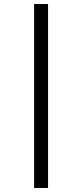

<svg xmlns="http://www.w3.org/2000/svg" viewBox="-20 -808 407 951"><path d="M149 123V-788H218V123Z"/></svg>

Font: Libre Bodoni Medium
Style: Regular
Weight: 500
Designer: Pablo Impallari, Rodrigo Fuenzalida
Foundry: Impallari Type
Version: Version 2.005;gftools[0.9.23]